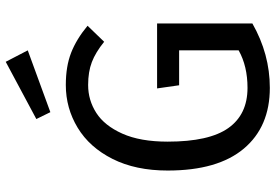

<svg xmlns="http://www.w3.org/2000/svg" viewBox="-166 -785 963 671"><g transform="rotate(-90 315.5 -449.5)"><path d="M561 -625 505 -567Q468 -597 434 -610Q400 -623 354 -623Q301 -623 256.5 -594.5Q212 -566 184 -503.5Q156 -441 156 -345Q156 -200 203.5 -133Q251 -66 344 -66Q420 -66 475 -97V-305H353L342 -382H569V-49Q462 12 344 12Q208 12 131.5 -79Q55 -170 55 -345Q55 -457 95.5 -537.5Q136 -618 204.5 -659.5Q273 -701 354 -701Q419 -701 466.5 -682.5Q514 -664 561 -625ZM475 -834 259 -755 235 -804 435 -911Z"/></g></svg>

Font: Fira GO
Style: Regular
Weight: 400
Designer: Carrois Corporate
Foundry: Carrois Corporate GbR
Version: Version 0.300